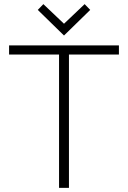

<svg xmlns="http://www.w3.org/2000/svg" viewBox="-20 -910 620 930"><path d="M24 -646V-690H556V-646H314V0H266V-646ZM163 -862 190 -890 290 -795 390 -890 417 -862 290 -738Z"/></svg>

Font: Oxanium ExtraLight ExtraLight
Style: Regular
Weight: 250
Version: Version 2.000